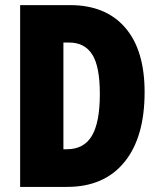

<svg xmlns="http://www.w3.org/2000/svg" viewBox="-20 -734 627 754"><path d="M547.9 -372.1Q547.9 -194.3 468.3 -97.2Q388.7 0 243.2 0H59.1V-713.9H254.9Q395 -713.9 471.4 -625.7Q547.9 -537.6 547.9 -372.1ZM372.1 -365.2Q372.1 -473.6 342 -520.3Q312 -566.9 252 -566.9H229V-147.9H242.2Q309.6 -147.9 340.8 -200.7Q372.1 -253.4 372.1 -365.2Z"/></svg>

Font: Open Sans Condensed ExtraBold
Style: Regular
Weight: 800
Width: 3
Designer: Monotype Design Team
Foundry: Monotype Imaging Inc.
Version: Version 3.000; ttfautohint (v1.8.4)